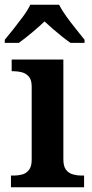

<svg xmlns="http://www.w3.org/2000/svg" viewBox="-27 -786 388 806"><path d="M19 0V-49H31Q49 -49 66 -53.5Q83 -58 94.5 -72.5Q106 -87 106 -115V-423Q106 -451 94 -464.5Q82 -478 65 -482.5Q48 -487 31 -487H22V-536H239V-117Q239 -88 250 -73.5Q261 -59 279 -54Q297 -49 313 -49H326V0ZM-7 -619Q9 -638 29.5 -664Q50 -690 70 -717Q90 -744 100 -766H221Q232 -744 251.5 -717Q271 -690 292 -664Q313 -638 328 -619V-606H269Q253 -617 233.5 -632.5Q214 -648 194.5 -665Q175 -682 160 -696Q138 -675 107 -649Q76 -623 52 -606H-7Z"/></svg>

Font: Noto Serif Khojki SemiBold
Style: Regular
Weight: 600
Version: Version 2.003